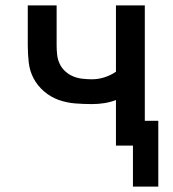

<svg xmlns="http://www.w3.org/2000/svg" viewBox="-20 -540 640 712"><path d="M473 152V0H410V-169Q389 -161 366.5 -157.5Q344 -154 321 -154Q290 -154 258.5 -156.5Q227 -159 197.5 -169.5Q168 -180 143.5 -201Q119 -222 104.5 -249.5Q90 -277 86.5 -309Q83 -341 83 -372V-520H190V-372Q190 -354 192 -336.5Q194 -319 201.5 -303Q209 -287 222.5 -275Q236 -263 252 -256.5Q268 -250 286 -248Q304 -246 321 -246Q345 -246 368 -253.5Q391 -261 410 -274V-520H517V-92H567V152Z"/></svg>

Font: Iosevka Semibold Extended
Style: Regular
Weight: 600
Width: 7
Monospace: yes
Designer: Belleve Invis
Foundry: Belleve Invis
Version: Version 32.5.0; ttfautohint (v1.8.4)